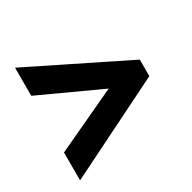

<svg xmlns="http://www.w3.org/2000/svg" viewBox="-115 -711 703 704"><g transform="rotate(-30 236.5 -358.5)"><path d="M32 -238 291 -359 32 -478V-597L443 -394V-324L32 -120Z"/></g></svg>

Font: Noto Sans Thai ExtCond
Style: Bold
Weight: 700
Width: 2
Designer: Monotype Design Team
Foundry: Monotype Imaging Inc.
Version: Version 2.002; ttfautohint (v1.8.4.7-5d5b)